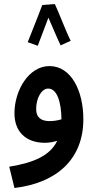

<svg xmlns="http://www.w3.org/2000/svg" viewBox="-20 -706 477 956"><path d="M253 -686 190 -681V-680C176 -641 128 -522 118 -496L168 -478C174 -493 201 -565 221 -618C241 -573 271 -501 282 -480L332 -503C311 -543 271 -649 253 -686ZM52 230C263 205 395 86 395 -112C395 -255 334 -377 226 -377C124 -377 52 -257 52 -142C52 -51 108 5 204 5C225 5 246 1 265 -5C230 68 150 104 26 124ZM160 -163C160 -218 187 -265 220 -265C264 -265 285 -198 286 -112C267 -106 246 -103 227 -103C187 -103 160 -119 160 -163Z"/></svg>

Font: Noto Sans Arabic UI Cn SmBd
Style: Regular
Weight: 600
Width: 3
Designer: Monotype Design Team, Nadine Chahine and Nizar Qandah
Foundry: Monotype Imaging Inc.
Version: Version 2.010